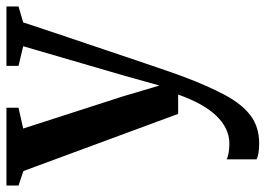

<svg xmlns="http://www.w3.org/2000/svg" viewBox="-138 -439 824 596"><g transform="rotate(-90 274.0 -141.0)"><path d="M127 251.5Q111 251.5 98 249.5Q85 247.5 77.5 243.5V150.5Q84.5 154.5 98.2 156.8Q112 159 126 159Q150.5 159 172.2 148.5Q194 138 213.2 117.8Q232.5 97.5 248.8 67.8Q265 38 278.5 0H218.5L41 -480.5L-4 -495.5V-533H237.5V-495.5L173 -481L272.5 -172.5L306.5 -58L338 -170.5L428.5 -481L367.5 -495.5V-533H552V-495.5L502.5 -481Q478.5 -408 455.2 -339.2Q432 -270.5 411.8 -210.5Q391.5 -150.5 375.5 -103Q359.5 -55.5 348.8 -24.8Q338 6 334.5 15Q305 93.5 276.5 146.2Q248 199 212.8 225.2Q177.5 251.5 127 251.5Z"/></g></svg>

Font: Merriweather 72pt SemiBold
Style: Regular
Weight: 600
Version: Version 2.100